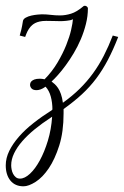

<svg xmlns="http://www.w3.org/2000/svg" viewBox="-23 -363 433 671"><path d="M45.9 -238.8Q48.8 -248.5 51.5 -259.5Q54.2 -270.5 57.1 -289.1Q58.1 -296.4 66.9 -301.3Q75.7 -306.2 86.7 -308.6Q97.7 -311 108.2 -312Q118.7 -313 123 -313Q139.6 -313 155 -311Q170.4 -309.1 187 -309.1Q205.6 -309.1 225.3 -315.2Q245.1 -321.3 268.1 -340.8Q269.5 -342.3 271 -342.5Q272.5 -342.8 273.9 -342.8Q277.8 -342.8 281 -339.8Q284.2 -336.9 284.2 -334Q284.2 -306.6 277.3 -279.3Q270.5 -252 259.5 -226.1Q248.5 -200.2 234.6 -177Q220.7 -153.8 206.5 -134.5Q192.4 -115.2 179.4 -100.8Q166.5 -86.4 157.2 -78.1Q162.6 -74.2 168.5 -68.8Q174.3 -63.5 179.9 -55.2Q185.5 -46.9 189.9 -34.4Q194.3 -22 196.8 -3.9Q229.5 -27.3 255.4 -52.7Q281.2 -78.1 302 -106.7Q322.8 -135.3 339.6 -168Q356.4 -200.7 371.1 -238.8L390.1 -233.9Q372.6 -189 354 -153.6Q335.4 -118.2 313.2 -88.6Q291 -59.1 263.2 -33.4Q235.4 -7.8 199.2 18.1V33.2Q199.2 97.7 184.1 145.5Q168.9 193.4 147.5 225.1Q126 256.8 101.6 272.5Q77.1 288.1 59.1 288.1Q29.8 288.1 13.4 268.1Q-2.9 248 -2.9 214.8Q-2.9 189.5 9.5 164.1Q22 138.7 43.5 114.3Q64.9 89.8 94.5 66.7Q124 43.5 158.2 22Q158.2 21 158.7 21Q159.2 21 160.2 20Q160.2 -4.4 154.5 -25.4Q148.9 -46.4 136.2 -60.1Q126.5 -53.2 118.7 -50.5Q110.8 -47.9 105 -47.9Q92.8 -47.9 87.4 -53.7Q82 -59.6 82 -66.9Q82 -68.4 82.8 -71.8Q83.5 -75.2 86.9 -78.9Q90.3 -82.5 97.2 -85.2Q104 -87.9 116.2 -87.9Q120.1 -87.9 124.3 -87.4Q128.4 -86.9 132.8 -85.9Q159.7 -113.3 178.2 -144.8Q196.8 -176.3 208.5 -205.6Q220.2 -234.9 225.6 -258.8Q231 -282.7 231.9 -295.9Q228 -293.5 221.9 -292.2Q215.8 -291 209.2 -290.3Q202.6 -289.6 196.5 -289.3Q190.4 -289.1 187 -289.1Q177.7 -289.1 164.6 -289.6Q151.4 -290 138.2 -290Q125 -290 115.5 -287.8Q106 -285.6 99.6 -282.2Q93.3 -278.8 89.6 -275.4Q85.9 -272 84 -270Q77.1 -261.7 73.2 -253.9Q69.3 -246.1 64.9 -233.9ZM46.9 261.2Q63.5 261.2 81.8 244.1Q100.1 227.1 116.2 197.5Q132.3 168 144.3 128.7Q156.2 89.4 159.2 44.9Q156.2 46.4 154.8 47.9Q124 67.9 98.6 88.6Q73.2 109.4 54.9 130.4Q36.6 151.4 26.4 172.6Q16.1 193.8 16.1 214.8Q16.1 221.2 17.6 229.2Q19 237.3 22.7 244.4Q26.4 251.5 32.2 256.3Q38.1 261.2 46.9 261.2Z"/></svg>

Font: Clicker Script
Style: Regular
Weight: 400
Designer: Astigmatic (AOETI)
Foundry: Astigmatic (AOETI)
Version: Version 1.000